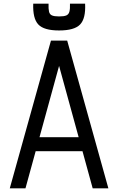

<svg xmlns="http://www.w3.org/2000/svg" viewBox="-20 -1020 640 1040"><path d="M33 0 256 -800H344L567 0H482L300 -663L118 0ZM132 -201 152 -277H448L468 -201ZM300 -855Q218 -855 187.5 -887.5Q157 -920 160 -1000H243Q242 -972 245.5 -957Q249 -942 261.5 -936.5Q274 -931 300 -931Q327 -931 339.5 -936.5Q352 -942 356 -957Q360 -972 359 -1000H441Q445 -920 414 -887.5Q383 -855 300 -855Z"/></svg>

Font: Victor Mono Thin Medium
Style: Regular
Weight: 500
Monospace: yes
Version: Version 1.561;gftools[0.9.30]